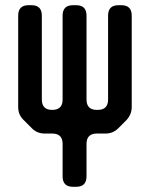

<svg xmlns="http://www.w3.org/2000/svg" viewBox="-20 -505 577 739"><path d="M221 174Q221 214 261 214H273Q313 214 313 174V49Q313 9 353 9H386Q415 9 435 -11L467 -43Q487 -65 487 -93V-445Q487 -485 447 -485H436Q396 -485 396 -445V-122Q396 -82 356 -82H353Q313 -82 313 -122V-445Q313 -485 273 -485H261Q221 -485 221 -445V-122Q221 -82 181 -82Q141 -82 141 -122V-445Q141 -485 101 -485H90Q50 -485 50 -445V-93Q50 -64 70 -44L103 -11Q123 9 152 9H181Q221 9 221 49Z"/></svg>

Font: WDXL Lubrifont JP N
Style: Regular
Weight: 400
Designer: [WDXL Lubrifont] Copyright 2020-2022 (c) NightFurySL2001, Skr-ZERO; [ZCOOL QingKe HuangYou] Copyright 2018-2022 (c) The 
Version: Version 2.001;hotconv 1.1.1;makeotfexe 2.6.0